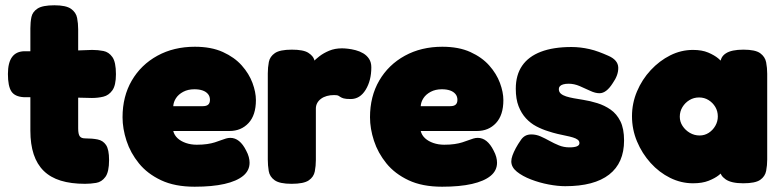

<svg xmlns="http://www.w3.org/2000/svg" viewBox="-20 -687 2955 727"><path d="M302 9Q249 9 210 -3Q171 -15 145.5 -40Q120 -65 107.5 -103Q95 -141 95 -192V-580Q95 -603 99 -622.5Q103 -642 122 -654.5Q141 -667 186 -667Q230 -667 249 -653.5Q268 -640 272 -619Q276 -598 276 -576V-201Q276 -190 277.5 -182.5Q279 -175 282 -171Q285 -167 290 -165Q295 -163 303 -163Q329 -163 349.5 -159Q370 -155 381.5 -138Q393 -121 393 -81Q393 -36 379 -17Q365 2 344 5.5Q323 9 302 9ZM74 -493H191L329 -498Q351 -498 371.5 -494Q392 -490 405.5 -471Q419 -452 419 -406Q419 -364 405.5 -345Q392 -326 371.5 -321Q351 -316 328 -316L201 -319H70Q36 -321 23 -341Q10 -361 10 -407Q10 -450 26 -471.5Q42 -493 74 -493Z M717 20Q642 20 590 -4.5Q538 -29 506 -68.5Q474 -108 459 -154Q444 -200 444 -243Q444 -322 479 -382Q514 -442 576 -476Q638 -510 718 -510Q780 -510 824 -490Q868 -470 895.5 -439Q923 -408 936 -373Q949 -338 949 -308Q949 -251 921 -221Q893 -191 849 -191H636Q640 -175 652.5 -163.5Q665 -152 684 -145.5Q703 -139 725 -139Q747 -139 764 -141.5Q781 -144 793.5 -148Q806 -152 816.5 -156Q827 -160 835.5 -162.5Q844 -165 852 -165Q870 -165 885 -153Q900 -141 912 -117Q919 -104 922 -92.5Q925 -81 925 -71Q925 -41 900.5 -21Q876 -1 830 9.5Q784 20 717 20ZM636 -285H748Q762 -285 768.5 -291Q775 -297 775 -309Q775 -322 767.5 -331Q760 -340 747 -344.5Q734 -349 716 -349Q692 -349 674 -339.5Q656 -330 646.5 -315.5Q637 -301 636 -285Z M1084 9Q1039 9 1020 -4.5Q1001 -18 997.5 -39.5Q994 -61 994 -83V-409Q994 -432 998 -452.5Q1002 -473 1021 -486Q1040 -499 1085 -499Q1129 -499 1147.5 -487Q1166 -475 1170 -460.5Q1174 -446 1174 -438L1158 -444Q1158 -444 1166 -453Q1174 -462 1189.5 -474Q1205 -486 1226.5 -495Q1248 -504 1275 -504Q1284 -504 1297.5 -502.5Q1311 -501 1326.5 -497Q1342 -493 1355.5 -485Q1369 -477 1377.5 -464Q1386 -451 1386 -432Q1386 -382 1364.5 -347Q1343 -312 1308 -312Q1289 -312 1281 -314.5Q1273 -317 1269.5 -319.5Q1266 -322 1261.5 -324.5Q1257 -327 1245 -327Q1230 -327 1217.5 -323.5Q1205 -320 1195.5 -313Q1186 -306 1181 -296.5Q1176 -287 1176 -276V-81Q1176 -59 1172 -38Q1168 -17 1149 -4Q1130 9 1084 9Z M1654 20Q1579 20 1527 -4.5Q1475 -29 1443 -68.5Q1411 -108 1396 -154Q1381 -200 1381 -243Q1381 -322 1416 -382Q1451 -442 1513 -476Q1575 -510 1655 -510Q1717 -510 1761 -490Q1805 -470 1832.5 -439Q1860 -408 1873 -373Q1886 -338 1886 -308Q1886 -251 1858 -221Q1830 -191 1786 -191H1573Q1577 -175 1589.5 -163.5Q1602 -152 1621 -145.5Q1640 -139 1662 -139Q1684 -139 1701 -141.5Q1718 -144 1730.5 -148Q1743 -152 1753.5 -156Q1764 -160 1772.5 -162.5Q1781 -165 1789 -165Q1807 -165 1822 -153Q1837 -141 1849 -117Q1856 -104 1859 -92.5Q1862 -81 1862 -71Q1862 -41 1837.5 -21Q1813 -1 1767 9.5Q1721 20 1654 20ZM1573 -285H1685Q1699 -285 1705.5 -291Q1712 -297 1712 -309Q1712 -322 1704.5 -331Q1697 -340 1684 -344.5Q1671 -349 1653 -349Q1629 -349 1611 -339.5Q1593 -330 1583.5 -315.5Q1574 -301 1573 -285Z M2120 18Q2092 18 2057.5 11.5Q2023 5 1990.5 -7.5Q1958 -20 1937 -37Q1916 -54 1916 -76Q1916 -86 1920.5 -98.5Q1925 -111 1933 -126Q1941 -141 1953 -158Q1960 -168 1969.5 -173Q1979 -178 1992 -178Q2010 -178 2027 -170.5Q2044 -163 2061 -153.5Q2078 -144 2096.5 -136.5Q2115 -129 2136 -129Q2155 -129 2164.5 -133Q2174 -137 2174 -145Q2174 -153 2167.5 -158Q2161 -163 2149.5 -166.5Q2138 -170 2123 -173Q2108 -176 2091 -180Q2074 -184 2056 -190Q2033 -197 2011 -208.5Q1989 -220 1971.5 -239Q1954 -258 1943.5 -285Q1933 -312 1933 -351Q1933 -403 1957 -438Q1981 -473 2028 -491Q2075 -509 2144 -509Q2161 -509 2178 -507Q2195 -505 2212.5 -501Q2230 -497 2247.5 -490.5Q2265 -484 2283 -476Q2320 -460 2321 -431.5Q2322 -403 2300 -372Q2288 -353 2275.5 -343.5Q2263 -334 2250 -334Q2234 -334 2215 -343Q2196 -352 2175 -361Q2154 -370 2133 -370Q2121 -370 2112.5 -367.5Q2104 -365 2100 -360.5Q2096 -356 2096 -350Q2096 -339 2103.5 -332.5Q2111 -326 2123.5 -322Q2136 -318 2152.5 -315Q2169 -312 2188 -309Q2214 -305 2241.5 -296.5Q2269 -288 2292 -272Q2315 -256 2329 -228Q2343 -200 2343 -155Q2343 -70 2286.5 -26Q2230 18 2120 18Z M2794 7Q2749 7 2727.5 -8Q2706 -23 2707 -42H2721Q2716 -35 2701.5 -23.5Q2687 -12 2663 -2.5Q2639 7 2604 7Q2559 7 2517.5 -13.5Q2476 -34 2443.5 -70Q2411 -106 2392 -151.5Q2373 -197 2373 -247Q2373 -296 2392 -341Q2411 -386 2444 -421.5Q2477 -457 2518 -477.5Q2559 -498 2604 -498Q2638 -498 2661.5 -488Q2685 -478 2699.5 -466Q2714 -454 2719 -446H2708Q2707 -471 2728.5 -485Q2750 -499 2795 -499Q2840 -499 2858.5 -485.5Q2877 -472 2881 -451Q2885 -430 2885 -408V-83Q2885 -61 2881 -40Q2877 -19 2858.5 -6Q2840 7 2794 7ZM2629 -174Q2648 -174 2663.5 -184Q2679 -194 2688.5 -210.5Q2698 -227 2698 -246Q2698 -266 2688.5 -282Q2679 -298 2663 -308Q2647 -318 2627 -318Q2607 -318 2590.5 -308Q2574 -298 2564 -281.5Q2554 -265 2554 -245Q2554 -226 2564.5 -210Q2575 -194 2592 -184Q2609 -174 2629 -174Z"/></svg>

Font: Fredoka
Style: Bold
Weight: 700
Designer: Ben Nathan
Foundry: Milena B. Brandão, Ben Nathan
Version: Version 2.001